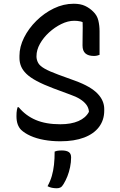

<svg xmlns="http://www.w3.org/2000/svg" viewBox="-20 -740 640 1026"><path d="M374 -720Q410 -720 434.5 -708.5Q459 -697 478 -678Q499 -658 505.5 -630.5Q512 -603 512 -573Q512 -552 512 -531Q512 -510 512 -489Q512 -468 512 -447Q507 -445 499.5 -443Q492 -441 482 -441Q452 -441 436.5 -454.5Q421 -468 421 -497Q421 -532 421.5 -554Q422 -576 422 -591.5Q422 -607 421.5 -619.5Q421 -632 417 -648L439 -610Q426 -622 410 -625.5Q394 -629 377 -629Q343 -629 307.5 -611.5Q272 -594 242 -566.5Q212 -539 193.5 -506Q175 -473 175 -440V-435Q176 -418 184.5 -403Q193 -388 218 -373.5Q243 -359 292 -341L380 -309Q424 -293 454 -275.5Q484 -258 502 -239Q520 -220 528.5 -199.5Q537 -179 537 -158V-149Q537 -99 509.5 -62Q482 -25 429.5 -5Q377 15 302 15Q256 15 215 7.5Q174 0 143 -14Q112 -28 93 -46Q81 -58 74.5 -76Q68 -94 68 -119Q68 -129 68.5 -137.5Q69 -146 70.5 -153.5Q72 -161 74 -167H80Q117 -122 171 -99Q225 -76 302 -76Q360 -76 399 -93Q438 -110 455 -142V-146Q453 -165 441 -181Q429 -197 407.5 -210.5Q386 -224 354 -235L265 -268Q212 -288 176.5 -307Q141 -326 121 -345.5Q101 -365 92.5 -386Q84 -407 84 -430V-442Q84 -490 108.5 -539Q133 -588 174.5 -629Q216 -670 267.5 -695Q319 -720 374 -720ZM272 70Q279 67 284.5 66Q290 65 296.5 64.5Q303 64 310 64Q335 64 347.5 72.5Q360 81 360 101Q360 127 354.5 153.5Q349 180 340 202.5Q331 225 320 243Q312 257 303.5 261.5Q295 266 284 266Q270 266 257.5 263.5Q245 261 234 255Q249 228 257 200Q265 172 268.5 140.5Q272 109 272 70Z"/></svg>

Font: Recursive Casual
Style: Regular
Weight: 400
Version: Version 1.047